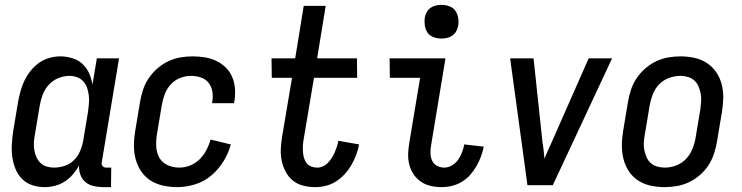

<svg xmlns="http://www.w3.org/2000/svg" viewBox="-20 -759 3040 787"><path d="M163 8Q136 8 112 0Q88 -8 70.5 -25.5Q53 -43 43.5 -66.5Q34 -90 30.5 -115.5Q27 -141 28.5 -167.5Q30 -194 34 -221L54 -341Q58 -363 64 -385Q70 -407 80 -428Q90 -449 105 -468Q120 -487 139.5 -501Q159 -515 182 -521.5Q205 -528 227 -528Q252 -528 276.5 -520.5Q301 -513 318 -497Q335 -481 345 -459Q355 -437 359 -412L377 -520H468L397 -93Q396 -89 397 -85Q398 -81 400.5 -78Q403 -75 407 -73.5Q411 -72 416 -72H436L435 8H402Q382 8 363 3.5Q344 -1 330 -13Q316 -25 309.5 -43Q303 -61 304 -81Q294 -62 279 -44.5Q264 -27 245.5 -15Q227 -3 205.5 2.5Q184 8 163 8ZM201 -72Q223 -72 244.5 -79Q266 -86 282.5 -102Q299 -118 308 -139Q317 -160 321 -182L341 -302Q343 -318 344.5 -335Q346 -352 344 -368Q342 -384 337 -399Q332 -414 321.5 -425.5Q311 -437 296 -442.5Q281 -448 265 -448Q242 -448 219.5 -439Q197 -430 180.5 -412Q164 -394 155.5 -372Q147 -350 143 -327L123 -207Q120 -192 119 -176Q118 -160 120.5 -144.5Q123 -129 129 -115.5Q135 -102 145.5 -91.5Q156 -81 171 -76.5Q186 -72 201 -72Z M707 8Q678 8 649.5 2Q621 -4 598 -18.5Q575 -33 559.5 -55.5Q544 -78 536.5 -105Q529 -132 529 -161.5Q529 -191 534 -221L554 -341Q558 -365 566 -390Q574 -415 589 -437.5Q604 -460 624.5 -478Q645 -496 669 -507.5Q693 -519 718.5 -523.5Q744 -528 769 -528Q794 -528 819 -524Q844 -520 865.5 -510Q887 -500 904.5 -483Q922 -466 931.5 -444Q941 -422 943 -397Q945 -372 941 -346L939 -336H849L850 -342Q854 -363 850.5 -383.5Q847 -404 835 -419.5Q823 -435 803.5 -441.5Q784 -448 762 -448Q740 -448 717.5 -439Q695 -430 679 -412Q663 -394 655 -372Q647 -350 643 -327L623 -207Q619 -182 620.5 -157Q622 -132 633.5 -112Q645 -92 667.5 -82Q690 -72 715 -72Q737 -72 759 -80.5Q781 -89 798 -106Q815 -123 826 -144Q837 -165 843 -187L926 -167Q917 -132 896.5 -98.5Q876 -65 846.5 -40Q817 -15 780 -3.5Q743 8 707 8Z M1272 8Q1247 8 1223 2Q1199 -4 1181 -18.5Q1163 -33 1151.5 -54Q1140 -75 1135 -98.5Q1130 -122 1131 -147Q1132 -172 1136 -197L1177 -440H1094L1093 -520H1190L1225 -735H1315L1280 -520H1443L1444 -440H1267L1224 -184Q1222 -172 1221.5 -159.5Q1221 -147 1222 -134.5Q1223 -122 1226.5 -110.5Q1230 -99 1237 -90Q1244 -81 1255.5 -76.5Q1267 -72 1280 -72Q1292 -72 1303.5 -77Q1315 -82 1324 -91.5Q1333 -101 1340 -112Q1347 -123 1352 -134.5Q1357 -146 1361 -158Q1365 -170 1367 -182L1452 -167Q1448 -145 1440 -124Q1432 -103 1420.5 -83Q1409 -63 1393 -45.5Q1377 -28 1357.5 -15.5Q1338 -3 1316 2.5Q1294 8 1272 8Z M1790 8Q1767 8 1745 3Q1723 -2 1705 -14.5Q1687 -27 1675 -45Q1663 -63 1657.5 -85Q1652 -107 1653 -130Q1654 -153 1658 -176L1702 -440H1578L1577 -520H1806L1747 -163Q1744 -147 1744.5 -131Q1745 -115 1751 -101Q1757 -87 1771 -79.5Q1785 -72 1801 -72Q1817 -72 1832.5 -81Q1848 -90 1858 -104.5Q1868 -119 1874 -135Q1880 -151 1883 -167L1963 -158Q1959 -138 1951.5 -117.5Q1944 -97 1933 -78Q1922 -59 1907 -42Q1892 -25 1872.5 -13.5Q1853 -2 1832 3Q1811 8 1790 8ZM1789 -601Q1773 -601 1757.5 -606.5Q1742 -612 1733 -624.5Q1724 -637 1721.5 -653.5Q1719 -670 1721 -687Q1723 -698 1729 -709Q1735 -720 1745 -727Q1755 -734 1766.5 -736.5Q1778 -739 1790 -739Q1806 -739 1821.5 -733.5Q1837 -728 1846 -715.5Q1855 -703 1858 -686.5Q1861 -670 1858 -653Q1856 -642 1850 -631Q1844 -620 1834 -613Q1824 -606 1812.5 -603.5Q1801 -601 1789 -601Z M2142 0 2071 -520H2167L2204 -173Q2207 -157 2208.5 -141Q2210 -125 2212 -108Q2218 -125 2225.5 -141Q2233 -157 2240 -173L2393 -520H2489L2246 0Z M2704 8Q2675 8 2647 2Q2619 -4 2596 -19Q2573 -34 2558 -56.5Q2543 -79 2536 -106Q2529 -133 2529 -162Q2529 -191 2534 -221L2554 -341Q2558 -365 2566 -390Q2574 -415 2589 -437.5Q2604 -460 2624.5 -478Q2645 -496 2669 -507.5Q2693 -519 2718.5 -523.5Q2744 -528 2769 -528Q2798 -528 2826 -522Q2854 -516 2877 -501Q2900 -486 2915.5 -463.5Q2931 -441 2938 -414Q2945 -387 2944.5 -358Q2944 -329 2939 -299L2919 -179Q2915 -155 2907 -130Q2899 -105 2884.5 -82.5Q2870 -60 2849.5 -42Q2829 -24 2805 -12.5Q2781 -1 2755 3.5Q2729 8 2704 8ZM2705 -72Q2728 -72 2751 -80.5Q2774 -89 2791 -106.5Q2808 -124 2817.5 -147Q2827 -170 2831 -193L2851 -313Q2853 -329 2854 -345Q2855 -361 2852 -376Q2849 -391 2843 -405Q2837 -419 2826 -429Q2815 -439 2800 -443.5Q2785 -448 2769 -448Q2746 -448 2722.5 -439.5Q2699 -431 2682 -413.5Q2665 -396 2656 -373Q2647 -350 2643 -327L2623 -207Q2620 -191 2619 -175Q2618 -159 2621 -144Q2624 -129 2630 -115Q2636 -101 2647 -91Q2658 -81 2673.5 -76.5Q2689 -72 2705 -72Z"/></svg>

Font: Iosevka Medium
Style: Italic
Weight: 500
Italic angle: -9°
Monospace: yes
Designer: Belleve Invis
Foundry: Belleve Invis
Version: Version 32.5.0; ttfautohint (v1.8.4)